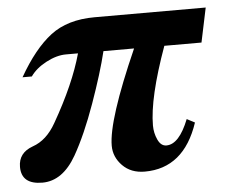

<svg xmlns="http://www.w3.org/2000/svg" viewBox="-47 -495 658 556"><g transform="rotate(-5 282.0 -217.0)"><path d="M570 -449 549 -349H441Q388 -202 388 -122Q388 -100 397 -80.5Q406 -61 422 -61Q459 -61 487 -132L510 -120Q467 9 353 9Q313 9 288.5 -16Q264 -41 264 -74Q264 -148 353 -349H264Q249 -287 218 -200Q187 -113 154 -55Q114 15 55 15Q-6 15 -6 -36Q-6 -77 36 -92Q77 -106 104 -154Q166 -262 190 -349H155Q128 -349 97.5 -333Q67 -317 51 -294H24Q69 -373 118.5 -411Q168 -449 247 -449Z"/></g></svg>

Font: STIX MathJax Main
Style: Bold Italic
Weight: 700
Italic angle: -16.33°
Designer: MicroPress Inc., with final additions and corrections provided by Coen Hoffman, Elsevier (retired)
Version: Version 1.1.1